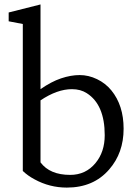

<svg xmlns="http://www.w3.org/2000/svg" viewBox="-20 -832 623 863"><path d="M82.5 -724.1 19 -736.3V-775.9L162.1 -812V-431.2Q210 -464.8 254.2 -479.7Q298.3 -494.6 338.1 -494.6Q377.9 -494.6 416 -476.3Q454.1 -458 480.5 -425.8Q535.6 -358.4 535.6 -253.4Q535.6 -144.5 470.7 -70.3Q400.4 11.2 280.3 11.2Q203.1 11.2 135.3 -25.9Q105 -42 82.5 -63.5ZM303.2 -431.2Q237.3 -431.2 162.1 -380.9V-102.1Q204.1 -45.9 295.4 -45.9Q365.7 -45.9 409.7 -99.6Q450.7 -149.4 450.7 -224.1Q450.7 -361.8 370.1 -413.1Q342.3 -431.2 303.2 -431.2Z"/></svg>

Font: Habibi
Style: Regular
Weight: 400
Designer: Magnus Gaarde
Foundry: Magnus Gaarde
Version: Version 1.001